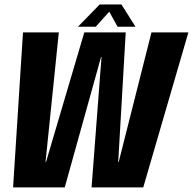

<svg xmlns="http://www.w3.org/2000/svg" viewBox="-20 -816 840 836"><path d="M37 0H261.9L420 -567.8H422L378.7 0H603.7L800.3 -675H639.5L496.7 -110.1H494.7L527.4 -675H347.1L180.2 -110.1H178.2L236.1 -675H80.1ZM319.5 -699.7H396.9L455.7 -765.2L491.9 -699.7H569.9L508.8 -796.5H414Z"/></svg>

Font: Anybody Thin Condensed
Style: Italic
Weight: 100
Width: 3
Italic angle: -10°
Version: Version 1.113;gftools[0.9.25]